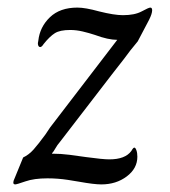

<svg xmlns="http://www.w3.org/2000/svg" viewBox="-20 -486 448 506"><path d="M16 -10 41 -71Q56 -78 68.5 -92Q81 -106 100 -132L112 -150L289 -381Q265 -381 230 -394Q215 -399 198 -403Q181 -407 165 -407Q138 -407 124.5 -398.5Q111 -390 95 -370Q90 -362 86 -362Q82 -362 80.5 -367Q79 -372 81 -379Q85 -415 111.5 -440.5Q138 -466 184 -466Q205 -466 241 -456Q281 -446 304 -446Q335 -446 353.5 -456Q372 -466 376 -466Q381 -466 381 -459Q381 -450 373 -434L343 -377Q322 -352 307 -331L275 -290L138 -112Q131 -104 126 -95Q121 -86 117 -82V-81Q140 -81 163.5 -78Q187 -75 207 -72Q251 -66 268 -66Q310 -66 326 -88Q327 -90 329.5 -93.5Q332 -97 334 -97Q337 -97 339.5 -90Q342 -83 342 -73Q342 -42 314 -21Q286 0 247 0Q228 0 189 -7Q185 -8 158.5 -12Q132 -16 105 -16Q70 -16 47 -8Q24 0 20 0Q13 0 16 -10Z"/></svg>

Font: Charm
Style: Regular
Weight: 400
Designer: Katatrad Aksorn Co.,Ltd.
Foundry: Cadson Demak Co.,Ltd.
Version: Version 1.001